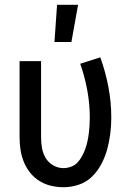

<svg xmlns="http://www.w3.org/2000/svg" viewBox="-20 -776 540 804"><path d="M246 8Q220 8 194 2Q168 -4 145.5 -18Q123 -32 106.5 -52.5Q90 -73 80 -97.5Q70 -122 66 -148Q62 -174 62 -200V-520H152V-200Q152 -178 156 -155.5Q160 -133 171.5 -114Q183 -95 203 -83.5Q223 -72 245 -72Q262 -72 278 -78Q294 -84 305 -96Q316 -108 324 -123Q332 -138 337.5 -153.5Q343 -169 346.5 -185.5Q350 -202 352 -218Q354 -234 355 -250.5Q356 -267 356 -284Q356 -341 345.5 -398Q335 -455 316 -509L400 -536Q422 -475 434 -411.5Q446 -348 446 -284Q446 -251 442 -218Q438 -185 429.5 -153Q421 -121 405.5 -91Q390 -61 366.5 -37.5Q343 -14 311 -3Q279 8 246 8ZM208 -600 219 -756H307L279 -600Z"/></svg>

Font: Iosevka Curly Medium
Style: Regular
Weight: 500
Monospace: yes
Designer: Belleve Invis
Foundry: Belleve Invis
Version: Version 22.1.2; ttfautohint (v1.8.4)